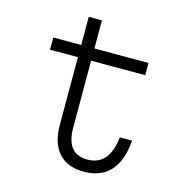

<svg xmlns="http://www.w3.org/2000/svg" viewBox="-110 -840 920 957"><g transform="rotate(15 350.0 -362.0)"><path d="M299 -738V-593H578V-530H299V-185Q299 -49 408 -49Q520 -49 536 -198H599Q592 -94 543 -40Q494 14 407 14Q321 14 276 -36.5Q231 -87 231 -183V-530H87V-593H231V-738Z"/></g></svg>

Font: Martian Mono ExtraLight
Style: Regular
Weight: 200
Monospace: yes
Designer: Roman Shamin
Foundry: Evil Martians
Version: Version 1.000; ttfautohint (v1.8.4.7-5d5b)